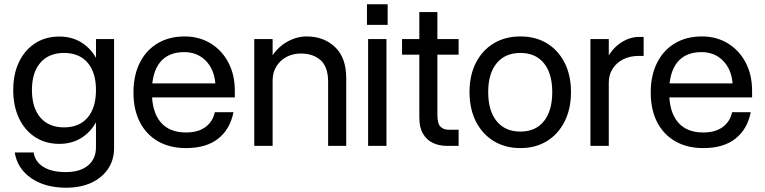

<svg xmlns="http://www.w3.org/2000/svg" viewBox="-20 -683 3580 899"><path d="M129.5 -261.4Q129.5 -178.6 169.1 -132.6Q208.6 -86.6 279.9 -86.6Q351.1 -86.6 390.3 -132.6Q429.4 -178.6 429.4 -261.4Q429.4 -343.8 390.3 -389.4Q351.1 -435.1 279.9 -435.1Q208.6 -435.1 169.1 -389.4Q129.5 -343.8 129.5 -261.4ZM464.9 -261.4Q464.9 -185.9 439 -129.1Q413.2 -72.4 366.6 -40.9Q320 -9.4 258 -9.4Q193.2 -9.4 144.7 -40.9Q96.1 -72.4 69.1 -129.1Q42 -185.9 42 -261.4Q42 -336.8 69.1 -392.9Q96.1 -449.1 144.7 -480.5Q193.3 -511.9 258 -511.9Q320 -511.9 366.6 -480.7Q413.2 -449.5 439 -393.3Q464.9 -337.1 464.9 -261.4ZM514.1 -500V10.5Q514.1 65.7 486.1 107.5Q458.1 149.3 407.8 172.6Q357.5 195.9 289.9 195.9Q190 195.9 125.3 150.6Q60.6 105.4 49.1 30.9H137.7Q143.6 73.9 182.9 98.3Q222.2 122.8 287.5 122.8Q354.5 122.8 391.9 92.1Q429.4 61.5 429.4 6V-500Z M604.9 -249.8Q604.9 -169.4 634.9 -111.1Q664.9 -52.9 720.1 -21.3Q775.4 10.4 850.7 10.4Q945.9 10.4 1001.6 -33.8Q1057.4 -78 1073.2 -157.6H985.8Q976.8 -114.1 942.3 -88.4Q907.8 -62.7 850.2 -62.7Q772.6 -62.7 731.9 -111.2Q691.1 -159.7 691.1 -253Q691.1 -344.1 729.7 -391.6Q768.4 -439 842.6 -439Q903.1 -439 942.9 -399.3Q982.6 -359.5 988.3 -292.4H683.9V-227.1H1079.5V-257.3Q1079.5 -332.9 1049.4 -390.2Q1019.2 -447.5 966.1 -479.9Q913 -512.4 844.4 -512.4Q772 -512.4 718.1 -480.2Q664.1 -448 634.5 -388.9Q604.9 -329.9 604.9 -249.8Z M1516.4 -299.5V0H1601.1V-317.8Q1601.1 -412.5 1549 -462.4Q1496.8 -512.4 1415.8 -512.4Q1370.1 -512.4 1326.3 -488.4Q1282.5 -464.4 1253.7 -419.6Q1225 -374.9 1224.6 -312.4L1256.5 -306.5Q1256.5 -343.4 1273.9 -371.7Q1291.2 -400 1321.1 -416.2Q1350.9 -432.4 1388.4 -432.4Q1446.9 -432.4 1481.6 -400.8Q1516.4 -369.1 1516.4 -299.5ZM1170.6 -500V0H1256.5V-500Z M1698.3 -663.1V-566.6H1795.1V-663.1ZM1703.6 -500V0H1789.5V-500Z M1862.5 -500V-426.9H2127.4V-500ZM2127.4 -75.5H2080Q2057.4 -75.5 2042.7 -89.5Q2028 -103.5 2028 -144V-626.6H1943.4V-132.9Q1943.4 -85.1 1961.1 -55.9Q1978.9 -26.6 2008 -13.3Q2037.1 0 2071.5 0H2127.4Z M2178.4 -251.9Q2178.4 -173.3 2208.3 -114.2Q2238.3 -55.1 2291.9 -22.4Q2345.6 10.4 2416.7 10.4Q2487.7 10.4 2540.9 -22.4Q2594 -55.1 2623.7 -114.2Q2653.5 -173.3 2653.5 -252Q2653.5 -330.7 2623.7 -389.2Q2594 -447.7 2540.9 -480.1Q2487.7 -512.4 2416.7 -512.4Q2345.6 -512.4 2292 -480.1Q2238.3 -447.8 2208.3 -389.2Q2178.4 -330.6 2178.4 -251.9ZM2565.8 -252Q2565.8 -164.1 2526.7 -115.5Q2487.6 -66.9 2416.7 -66.9Q2345.4 -66.9 2305.6 -115.5Q2265.9 -164.1 2265.9 -252Q2265.9 -339.2 2305.6 -387.1Q2345.4 -435.1 2416.7 -435.1Q2487.6 -435.1 2526.7 -387.1Q2565.8 -339.2 2565.8 -252Z M2993.7 -421.1V-510H2971.5Q2930 -510 2890.2 -485Q2850.5 -460 2824.6 -413.5Q2798.6 -367 2798.6 -302.4L2830.5 -296.5Q2830.5 -333.1 2848.5 -361.2Q2866.5 -389.4 2898 -405.3Q2929.5 -421.1 2970.1 -421.1ZM2744.6 -500V0H2830.5V-500Z M3026.9 -249.8Q3026.9 -169.4 3056.9 -111.1Q3086.9 -52.9 3142.1 -21.3Q3197.4 10.4 3272.7 10.4Q3367.9 10.4 3423.6 -33.8Q3479.4 -78 3495.2 -157.6H3407.8Q3398.8 -114.1 3364.3 -88.4Q3329.8 -62.7 3272.2 -62.7Q3194.6 -62.7 3153.9 -111.2Q3113.1 -159.7 3113.1 -253Q3113.1 -344.1 3151.7 -391.6Q3190.4 -439 3264.6 -439Q3325.1 -439 3364.9 -399.3Q3404.6 -359.5 3410.3 -292.4H3105.9V-227.1H3501.5V-257.3Q3501.5 -332.9 3471.4 -390.2Q3441.2 -447.5 3388.1 -479.9Q3335 -512.4 3266.4 -512.4Q3194 -512.4 3140.1 -480.2Q3086.1 -448 3056.5 -388.9Q3026.9 -329.9 3026.9 -249.8Z"/></svg>

Font: Overused Grotesk Light
Style: Regular
Weight: 300
Designer: RandomMaerks
Version: Version 0.005